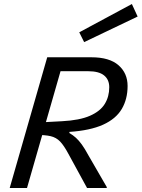

<svg xmlns="http://www.w3.org/2000/svg" viewBox="-20 -942 710 962"><path d="M259.8 -655H438.2Q528.2 -655 573.7 -615.2Q619.3 -575.4 619.3 -511.3Q619.3 -445.3 590 -395.8Q560.8 -346.4 496.4 -317.2Q432 -288.1 327.8 -281.1V-275.5L148.8 -280.2L162.7 -327.8L290.2 -334.6Q379.3 -339.2 430.9 -362Q482.6 -384.8 505 -421.4Q527.4 -458 527.4 -504.9Q527.4 -543.1 501.5 -564.1Q475.6 -585.2 421.8 -585.2H239.2ZM216.6 -655H303.3L115.3 0H28.6ZM515.4 -4 514.4 0H416.2L322.9 -170.9Q300.6 -212.6 281.2 -232.9Q261.7 -253.2 233.8 -259.7Q205.8 -266.2 156.1 -266.2L164.5 -294.9L327.8 -275.5Q346.1 -264.6 360.6 -251.5Q375 -238.4 389.8 -218.1Q404.6 -197.8 422.8 -164.1ZM377.1 -780.1 640.7 -921.9 669.6 -859.1 401.6 -731Z"/></svg>

Font: Intel One Mono Light
Style: Italic
Weight: 300
Italic angle: -16°
Monospace: yes
Designer: Fred Shallcrass
Foundry: Frere-Jones Type LLC
Version: Version 1.004